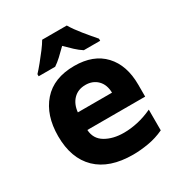

<svg xmlns="http://www.w3.org/2000/svg" viewBox="-181 -891 962 1027"><g transform="rotate(-30 300.0 -378.0)"><path d="M344 10Q199 10 122 -64.5Q45 -139 45 -276Q45 -405 112.5 -482Q180 -559 307 -559Q425 -559 489.5 -490Q554 -421 554 -301V-227H197Q200 -171 246.5 -143.5Q293 -116 360 -116Q402 -116 446.5 -126Q491 -136 536 -157V-29Q489 -7 439 1.5Q389 10 344 10ZM411 -334Q410 -384 381.5 -412.5Q353 -441 308 -441Q262 -441 233.5 -412Q205 -383 200 -334ZM115 -619Q132 -637 154 -664Q176 -691 196.5 -718Q217 -745 229 -766H381Q401 -732 434 -691.5Q467 -651 495 -619V-606H394Q372 -620 350.5 -640Q329 -660 305 -684Q280 -659 259 -639.5Q238 -620 217 -606H115Z"/></g></svg>

Font: Noto Sans Mono ExtraBold
Style: Regular
Weight: 800
Designer: Monotype Design Team
Foundry: Monotype Imaging Inc.
Version: Version 2.014